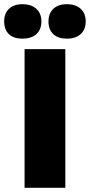

<svg xmlns="http://www.w3.org/2000/svg" viewBox="-55 -894 428 914"><path d="M51.8 -874Q93.8 -874 117.9 -852.1Q142.1 -830.1 142.1 -792Q142.1 -753.4 118.2 -731.7Q94.2 -710 51.8 -710Q10.3 -710 -12.5 -731.4Q-35.2 -752.9 -35.2 -792Q-35.2 -830.1 -12.2 -852.1Q10.7 -874 51.8 -874ZM62 0V-660.2H255.9V0ZM175.8 -792Q175.8 -830.1 199 -852.1Q222.2 -874 263.2 -874Q305.2 -874 329.1 -852.1Q353 -830.1 353 -792Q353 -753.4 329.1 -731.7Q305.2 -710 263.2 -710Q221.7 -710 198.7 -731.4Q175.8 -752.9 175.8 -792Z"/></svg>

Font: Human Sans Black
Style: Regular
Weight: 800
Designer: Tim Radville
Foundry: Continuum
Version: Version 1.000;FEAKit 1.0